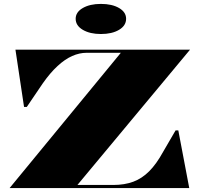

<svg xmlns="http://www.w3.org/2000/svg" viewBox="-20 -962 1029 982"><path d="M29 0 598 -692H423Q386 -692 349 -675.5Q312 -659 274.5 -624.5Q237 -590 199 -536L117 -415H103L59 -708H952L376 -16H559Q617 -16 661.5 -32.5Q706 -49 743 -86Q780 -123 814 -185L878 -295H892L948 0ZM496 -942Q553 -942 589 -921Q625 -900 625 -866Q625 -831 589 -809.5Q553 -788 496 -788Q440 -788 403.5 -809.5Q367 -831 367 -866Q367 -900 403.5 -921Q440 -942 496 -942Z"/></svg>

Font: Kalnia SemiExpanded SemiBold
Style: Regular
Weight: 600
Width: 6
Designer: Frida Medrano
Foundry: Frida Medrano
Version: Version 1.105